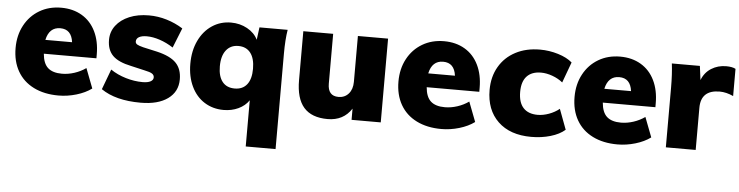

<svg xmlns="http://www.w3.org/2000/svg" viewBox="-46 -733 4466 1160"><g transform="rotate(5 2187.5 -153.0)"><path d="M523 -236H204Q209 -177 238 -151Q267 -125 323 -125Q361 -125 399 -137.5Q437 -150 468 -172L514 -52Q476 -24 422 -8Q368 8 314 8Q227 8 163 -24Q99 -56 65 -115.5Q31 -175 31 -256Q31 -333 63.5 -393.5Q96 -454 153.5 -488Q211 -522 285 -522Q357 -522 411 -490Q465 -458 494 -398.5Q523 -339 523 -260ZM206 -320H368Q358 -398 290 -398Q223 -398 206 -320Z M572 -53 618 -176Q659 -148 711 -132.5Q763 -117 813 -117Q844 -117 861 -126Q878 -135 878 -151Q878 -165 865.5 -173.5Q853 -182 818 -189L736 -208Q658 -224 623.5 -258.5Q589 -293 589 -354Q589 -403 618 -441Q647 -479 698.5 -500.5Q750 -522 817 -522Q872 -522 925 -506Q978 -490 1024 -461L976 -341Q936 -367 894 -381Q852 -395 815 -395Q785 -395 768 -385.5Q751 -376 751 -358Q751 -347 761 -340.5Q771 -334 799 -327L884 -308Q965 -289 1000.5 -252.5Q1036 -216 1036 -153Q1036 -78 976.5 -35Q917 8 812 8Q660 8 572 -53Z M1659 -508Q1649 -448 1649 -362V216H1468V-64Q1445 -30 1404.5 -11Q1364 8 1315 8Q1250 8 1199 -24Q1148 -56 1119.5 -115.5Q1091 -175 1091 -253Q1091 -332 1120 -393Q1149 -454 1200 -488Q1251 -522 1315 -522Q1369 -522 1413.5 -497.5Q1458 -473 1478 -432L1488 -508ZM1471 -255Q1471 -318 1445 -351.5Q1419 -385 1371 -385Q1324 -385 1297 -350.5Q1270 -316 1270 -253Q1270 -192 1296 -159.5Q1322 -127 1371 -127Q1419 -127 1445 -160Q1471 -193 1471 -255Z M2268 -508V0H2091V-68Q2042 8 1946 8Q1849 8 1801.5 -46Q1754 -100 1754 -211V-508H1935V-206Q1935 -131 2000 -131Q2038 -131 2061.5 -158Q2085 -185 2085 -230V-508Z M2845 -236H2526Q2531 -177 2560 -151Q2589 -125 2645 -125Q2683 -125 2721 -137.5Q2759 -150 2790 -172L2836 -52Q2798 -24 2744 -8Q2690 8 2636 8Q2549 8 2485 -24Q2421 -56 2387 -115.5Q2353 -175 2353 -256Q2353 -333 2385.5 -393.5Q2418 -454 2475.5 -488Q2533 -522 2607 -522Q2679 -522 2733 -490Q2787 -458 2816 -398.5Q2845 -339 2845 -260ZM2528 -320H2690Q2680 -398 2612 -398Q2545 -398 2528 -320Z M2906 -253Q2906 -333 2941.5 -394Q2977 -455 3041 -488.5Q3105 -522 3189 -522Q3245 -522 3299 -505.5Q3353 -489 3385 -461L3339 -336Q3312 -358 3276 -371Q3240 -384 3207 -384Q3151 -384 3121 -352Q3091 -320 3091 -257Q3091 -193 3121 -160.5Q3151 -128 3208 -128Q3241 -128 3276.5 -141Q3312 -154 3339 -176L3385 -53Q3352 -24 3297.5 -8Q3243 8 3181 8Q3052 8 2979 -62Q2906 -132 2906 -253Z M3913 -236H3594Q3599 -177 3628 -151Q3657 -125 3713 -125Q3751 -125 3789 -137.5Q3827 -150 3858 -172L3904 -52Q3866 -24 3812 -8Q3758 8 3704 8Q3617 8 3553 -24Q3489 -56 3455 -115.5Q3421 -175 3421 -256Q3421 -333 3453.5 -393.5Q3486 -454 3543.5 -488Q3601 -522 3675 -522Q3747 -522 3801 -490Q3855 -458 3884 -398.5Q3913 -339 3913 -260ZM3596 -320H3758Q3748 -398 3680 -398Q3613 -398 3596 -320Z M4375 -509V-344Q4332 -364 4292 -364Q4178 -364 4178 -255V0H3997V-362Q3997 -444 3989 -508H4159L4170 -423Q4188 -470 4228 -495Q4268 -520 4318 -520Q4355 -520 4375 -509Z"/></g></svg>

Font: Muli Black
Style: Regular
Weight: 900
Designer: Vernon Adams
Foundry: Vernon Adams
Version: Version 2.001